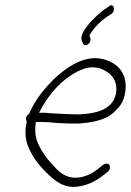

<svg xmlns="http://www.w3.org/2000/svg" viewBox="-20 -714 512 752"><path d="M82 -253C81 -248 82 -243 85 -239C75 -194 80 -161 94 -132C112 -90 143 -55 173 -27C198 -5 225 18 267 18C309 18 353 -2 381 -25L403 -42C407 -45 409 -49 410 -54C412 -64 409 -73 398 -73C393 -73 388 -71 383 -68L362 -51C340 -33 308 -18 275 -18C240 -18 215 -37 196 -58C171 -83 146 -114 129 -152C118 -177 116 -201 120 -236C137 -237 155 -236 174 -235C210 -231 248 -230 284 -230C333 -233 391 -241 427 -275C449 -296 463 -312 470 -350C484 -432 433 -478 362 -486C299 -490 240 -450 192 -405C156 -369 120 -327 97 -275C96 -273 95 -271 95 -269C88 -265 84 -260 82 -253ZM133 -272C174 -355 240 -421 310 -445C355 -460 397 -441 419 -415C435 -397 445 -356 424 -320C397 -276 340 -269 291 -266C258 -266 220 -268 185 -270C166 -272 150 -273 133 -272ZM302 -550C305 -545 306 -537 314 -537C322 -537 331 -543 334 -554C336 -563 333 -569 330 -574C341 -600 380 -637 403 -651L416 -659C435 -673 425 -704 408 -690L395 -681C376 -670 338 -634 323 -614C307 -593 292 -571 302 -550Z"/></svg>

Font: Stray Cat
Style: CnObl
Weight: 400
Version: Version 1.0